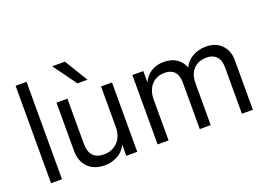

<svg xmlns="http://www.w3.org/2000/svg" viewBox="-113 -1106 1967 1417"><g transform="rotate(-20 870.0 -398.0)"><path d="M80 -765H166V0H80Z M757 0H671V-89Q649 -40 602 -14Q555 12 501 12Q417 12 369 -36.5Q321 -85 321 -167V-545H407V-191Q407 -66 523 -66Q585 -66 628 -108.5Q671 -151 671 -228V-545H757ZM515 -626 383 -808H483L594 -626Z M917 -545H1003V-456Q1025 -506 1069 -531.5Q1113 -557 1166 -557Q1225 -557 1266 -530Q1307 -503 1323 -456Q1346 -505 1393.5 -531Q1441 -557 1497 -557Q1574 -557 1619.5 -510.5Q1665 -464 1665 -390V0H1579V-364Q1579 -421 1551.5 -450Q1524 -479 1477 -479Q1410 -479 1372 -439.5Q1334 -400 1334 -327V0H1248V-364Q1248 -422 1221.5 -450.5Q1195 -479 1146 -479Q1082 -479 1042.5 -437Q1003 -395 1003 -317V0H917Z"/></g></svg>

Font: Application
Style: Regular
Weight: 400
Designer: Wei Huang
Foundry: Wei Huang
Version: Version 0.012